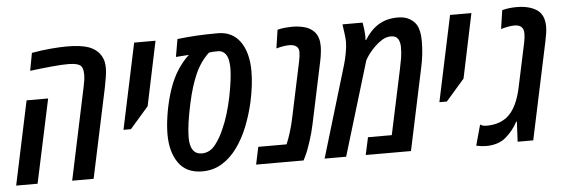

<svg xmlns="http://www.w3.org/2000/svg" viewBox="-48 -773 2675 915"><g transform="rotate(-5 1289.5 -315.5)"><path d="M264.6 0 357.4 -438.5Q361.3 -456.1 363.5 -470.9Q365.7 -485.8 365.7 -499.5Q365.7 -516.6 361.6 -528.6Q357.4 -540.5 346.7 -546.4Q336.4 -551.8 320.8 -553.5Q305.2 -555.2 292.5 -555.2Q263.2 -555.2 216.3 -550.8Q169.4 -546.4 110.8 -539.1L126.5 -623.5Q171.9 -631.8 217.5 -635.7Q263.2 -639.6 294.4 -639.6Q362.3 -639.6 399.4 -626Q424.3 -616.7 441.4 -600.1Q454.1 -587.4 462.6 -568.8Q471.2 -550.3 471.2 -521Q471.2 -503.4 467.8 -480.7Q464.4 -458 459 -431.6L367.2 0ZM-3.4 0 81.5 -400.4H184.6L99.1 0Z M529.3 -220.2 616.2 -629.9H718.3L653.8 -322.3L564.9 -220.2Z M886.7 9.8Q811 9.8 773.7 -42.7Q736.3 -95.2 736.3 -180.7Q736.3 -219.2 743.4 -266.6Q750.5 -314 763.4 -360.4Q776.4 -406.7 793.5 -442.4Q808.1 -473.6 829.1 -502Q850.1 -530.3 871.1 -548.8Q855.5 -547.9 839.8 -546.6Q824.2 -545.4 808.6 -544.4L823.2 -628.9Q870.6 -634.3 916.3 -637Q961.9 -639.6 1017.1 -639.6Q1086.4 -639.6 1123.8 -587.2Q1161.1 -534.7 1161.1 -445.3Q1161.1 -379.9 1143.6 -299.3Q1129.9 -238.8 1107.7 -183.1Q1085.4 -127.4 1053.7 -84Q1022 -40.5 980.5 -15.4Q939 9.8 886.7 9.8ZM892.1 -75.7Q929.7 -75.7 956.1 -108.9Q982.4 -142.1 999.5 -184.1Q1013.2 -213.9 1024.9 -252.4Q1036.6 -291 1044.9 -331.5Q1053.2 -372.1 1057.9 -408.2Q1062.5 -444.3 1062.5 -469.2Q1062.5 -487.8 1059.1 -506.1Q1055.7 -524.4 1046.4 -536.6Q1033.2 -554.2 1009.8 -554.2Q983.9 -554.2 967.3 -551.3Q925.8 -513.2 900.4 -455.8Q875 -398.4 857.9 -318.4Q847.2 -269.5 841.3 -228.3Q835.4 -187 835.4 -157.2Q835.4 -75.7 892.1 -75.7Z M1144.5 0 1162.1 -83.5H1297.4Q1307.6 -106.9 1317.4 -138.2Q1327.1 -169.4 1334 -201.7L1391.1 -470.7Q1397 -498 1397 -517.1Q1397 -534.2 1385.7 -543.5Q1374 -553.2 1350.1 -553.2Q1339.4 -553.2 1324.5 -551Q1309.6 -548.8 1289.1 -543L1302.2 -631.3Q1319.8 -636.2 1339.8 -637.9Q1359.9 -639.6 1371.6 -639.6Q1406.7 -639.6 1434.8 -631.1Q1462.9 -622.6 1480 -602.5Q1500.5 -577.6 1500.5 -536.1Q1500.5 -520.5 1498 -501.2Q1495.6 -481.9 1491.7 -463.9L1429.2 -168.9Q1420.9 -128.9 1406.5 -85Q1392.1 -41 1380.9 -19L1371.6 0Z M1472.2 0 1604 -439.5Q1610.8 -462.4 1616.5 -493.4Q1622.1 -524.4 1622.1 -545.4Q1622.1 -558.1 1620.1 -575.2Q1618.2 -592.3 1612.8 -629.9H1709Q1711.9 -613.8 1713.9 -597.9Q1715.8 -582 1716.3 -567.9Q1716.8 -562 1716.3 -556.9Q1715.8 -551.8 1715.3 -546.4H1718.8Q1746.1 -591.3 1784.9 -615.5Q1823.7 -639.6 1877 -639.6Q1911.1 -639.6 1932.9 -627.2Q1954.6 -614.7 1965.8 -596.7Q1982.4 -569.8 1982.4 -517.6Q1982.4 -487.3 1979 -455.1Q1975.6 -422.9 1966.8 -383.8L1885.3 0H1668.9L1687 -83.5H1800.8L1866.2 -390.1Q1873 -421.9 1877 -445.6Q1880.9 -469.2 1880.9 -497.6Q1880.9 -522 1871.1 -537.4Q1861.3 -552.7 1837.9 -552.7Q1815.4 -552.7 1795.4 -540.5Q1775.4 -528.3 1758.3 -511.2Q1732.4 -484.9 1717.3 -460.4L1710.9 -449.2L1575.2 0Z M2040.5 -220.2 2127.4 -629.9H2229.5L2165 -322.3L2076.2 -220.2Z M2244.6 7.3Q2232.9 7.3 2221.2 5.9Q2209.5 4.4 2197.3 1.5L2224.6 -97.2Q2229.5 -93.8 2236.8 -91.3Q2244.1 -88.9 2254.4 -88.9Q2324.2 -88.9 2364.3 -129.4Q2404.3 -169.9 2422.9 -257.8L2468.3 -470.7Q2472.7 -494.1 2472.7 -510.7Q2472.7 -553.2 2428.2 -553.2Q2414.6 -553.2 2397.9 -550Q2381.3 -546.9 2363.8 -542L2377 -630.9Q2394 -635.7 2411.6 -637.7Q2429.2 -639.6 2445.8 -639.6Q2506.3 -639.6 2542.5 -615.7Q2578.6 -591.8 2578.6 -534.7Q2578.6 -520 2575.9 -502.4Q2573.2 -484.9 2568.8 -463.9L2470.2 0H2395.5L2400.4 -95.7H2397Q2376 -55.2 2339.8 -23.9Q2303.7 7.3 2244.6 7.3Z"/></g></svg>

Font: Open Sans Condensed SemiBold
Style: Italic
Weight: 600
Width: 3
Italic angle: -12°
Designer: Monotype Design Team
Foundry: Monotype Imaging Inc.
Version: Version 3.000; ttfautohint (v1.8.4)